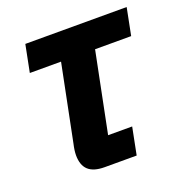

<svg xmlns="http://www.w3.org/2000/svg" viewBox="-101 -615 671 705"><g transform="rotate(-20 234.0 -262.5)"><path d="M316 0H191Q148 0 127.5 -19Q107 -38 107 -77Q107 -86 108.5 -97Q110 -108 113 -121L173 -419H51L72 -525H468L447 -419H306L243 -106H337Z"/></g></svg>

Font: IBM Plex Sans Condensed
Style: Bold Italic
Weight: 700
Width: 3
Italic angle: -11.31°
Designer: Mike Abbink, Paul van der Laan, Pieter van Rosmalen
Foundry: Bold Monday
Version: Version 3.201